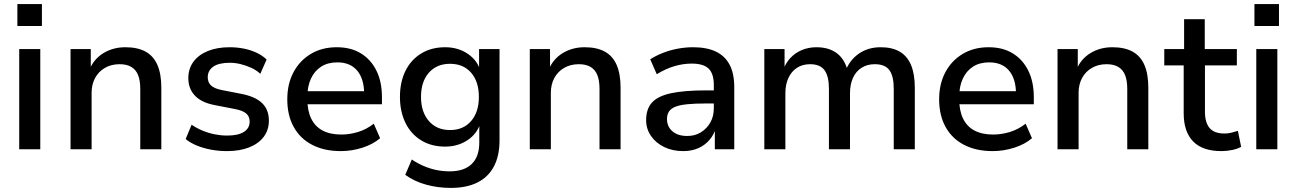

<svg xmlns="http://www.w3.org/2000/svg" viewBox="-20 -730 6341 939"><path d="M65 -603V-710H185V-603ZM74 0V-490H177V0Z M325 0V-490H424V-386H416Q438 -441 485.5 -470Q533 -499 593 -499Q653 -499 692 -477.5Q731 -456 750 -412Q769 -368 769 -301V0H666V-295Q666 -336 655.5 -362.5Q645 -389 622.5 -402.5Q600 -416 565 -416Q524 -416 493 -398Q462 -380 445 -348.5Q428 -317 428 -276V0Z M1090 9Q1050 9 1012.5 2Q975 -5 943 -18Q911 -31 888 -50L917 -120Q942 -103 971 -91Q1000 -79 1030.5 -73Q1061 -67 1091 -67Q1145 -67 1173 -85Q1201 -103 1201 -135Q1201 -161 1183.5 -175.5Q1166 -190 1128 -197L1030 -216Q966 -228 933.5 -262Q901 -296 901 -348Q901 -394 926 -428Q951 -462 996.5 -480.5Q1042 -499 1103 -499Q1138 -499 1171.5 -492.5Q1205 -486 1234 -472.5Q1263 -459 1284 -439L1253 -369Q1234 -387 1208.5 -398.5Q1183 -410 1156.5 -416.5Q1130 -423 1104 -423Q1050 -423 1023 -404Q996 -385 996 -352Q996 -327 1012 -312Q1028 -297 1063 -290L1160 -271Q1228 -258 1261.5 -226Q1295 -194 1295 -140Q1295 -94 1269.5 -60.5Q1244 -27 1198 -9Q1152 9 1090 9Z M1647 9Q1566 9 1507 -21.5Q1448 -52 1416.5 -109Q1385 -166 1385 -244Q1385 -320 1415.5 -377Q1446 -434 1500.5 -466.5Q1555 -499 1627 -499Q1696 -499 1745 -469Q1794 -439 1821 -384.5Q1848 -330 1848 -254V-220H1465V-284H1777L1761 -269Q1761 -344 1727 -384.5Q1693 -425 1630 -425Q1583 -425 1550.5 -404Q1518 -383 1500.5 -345Q1483 -307 1483 -254V-247Q1483 -189 1502 -150Q1521 -111 1558 -91.5Q1595 -72 1649 -72Q1690 -72 1731 -84.5Q1772 -97 1808 -125L1839 -54Q1804 -24 1752 -7.5Q1700 9 1647 9Z M2185 189Q2121 189 2063.5 173Q2006 157 1962 125L1994 50Q2022 69 2052.5 82Q2083 95 2114.5 101.5Q2146 108 2179 108Q2250 108 2287 72Q2324 36 2324 -32V-130H2330Q2314 -76 2266.5 -44.5Q2219 -13 2157 -13Q2090 -13 2040 -43.5Q1990 -74 1963 -129Q1936 -184 1936 -256Q1936 -329 1963 -383.5Q1990 -438 2040 -468.5Q2090 -499 2157 -499Q2220 -499 2267.5 -467Q2315 -435 2330 -382H2323V-490H2423V-44Q2423 32 2395.5 84Q2368 136 2315 162.5Q2262 189 2185 189ZM2181 -94Q2246 -94 2284 -138Q2322 -182 2322 -256Q2322 -331 2284 -374.5Q2246 -418 2181 -418Q2116 -418 2077.5 -374.5Q2039 -331 2039 -256Q2039 -182 2077.5 -138Q2116 -94 2181 -94Z M2571 0V-490H2670V-386H2662Q2684 -441 2731.5 -470Q2779 -499 2839 -499Q2899 -499 2938 -477.5Q2977 -456 2996 -412Q3015 -368 3015 -301V0H2912V-295Q2912 -336 2901.5 -362.5Q2891 -389 2868.5 -402.5Q2846 -416 2811 -416Q2770 -416 2739 -398Q2708 -380 2691 -348.5Q2674 -317 2674 -276V0Z M3321 9Q3269 9 3228 -11Q3187 -31 3163.5 -65.5Q3140 -100 3140 -142Q3140 -197 3168.5 -228.5Q3197 -260 3261.5 -274Q3326 -288 3433 -288H3486V-224H3435Q3381 -224 3344 -220.5Q3307 -217 3284.5 -208.5Q3262 -200 3252 -185Q3242 -170 3242 -148Q3242 -111 3268.5 -88Q3295 -65 3341 -65Q3379 -65 3408 -83Q3437 -101 3454 -131Q3471 -161 3471 -200V-314Q3471 -370 3445.5 -394.5Q3420 -419 3363 -419Q3321 -419 3278.5 -406.5Q3236 -394 3192 -367L3160 -440Q3188 -458 3222.5 -471.5Q3257 -485 3295 -492Q3333 -499 3369 -499Q3436 -499 3480.5 -478Q3525 -457 3548 -414Q3571 -371 3571 -303V0H3476V-108H3482Q3473 -73 3450.5 -46.5Q3428 -20 3395.5 -5.5Q3363 9 3321 9Z M3718 0V-490H3817V-385H3809Q3822 -421 3845 -446Q3868 -471 3901 -485Q3934 -499 3973 -499Q4034 -499 4073 -469.5Q4112 -440 4126 -382H4115Q4134 -435 4179.5 -467Q4225 -499 4287 -499Q4343 -499 4380 -477.5Q4417 -456 4435.5 -412Q4454 -368 4454 -301V0H4351V-296Q4351 -357 4330 -386.5Q4309 -416 4258 -416Q4221 -416 4193.5 -398.5Q4166 -381 4151.5 -349Q4137 -317 4137 -273V0H4034V-296Q4034 -357 4012.5 -386.5Q3991 -416 3942 -416Q3904 -416 3877 -398Q3850 -380 3835.5 -348Q3821 -316 3821 -274V0Z M4835 9Q4754 9 4695 -21.5Q4636 -52 4604.5 -109Q4573 -166 4573 -244Q4573 -320 4603.5 -377Q4634 -434 4688.5 -466.5Q4743 -499 4815 -499Q4884 -499 4933 -469Q4982 -439 5009 -384.5Q5036 -330 5036 -254V-220H4653V-284H4965L4949 -269Q4949 -344 4915 -384.5Q4881 -425 4818 -425Q4771 -425 4738.5 -404Q4706 -383 4688.5 -345Q4671 -307 4671 -254V-247Q4671 -189 4690 -150Q4709 -111 4746 -91.5Q4783 -72 4837 -72Q4878 -72 4919 -84.5Q4960 -97 4996 -125L5027 -54Q4992 -24 4940 -7.5Q4888 9 4835 9Z M5152 0V-490H5251V-386H5243Q5265 -441 5312.5 -470Q5360 -499 5420 -499Q5480 -499 5519 -477.5Q5558 -456 5577 -412Q5596 -368 5596 -301V0H5493V-295Q5493 -336 5482.5 -362.5Q5472 -389 5449.5 -402.5Q5427 -416 5392 -416Q5351 -416 5320 -398Q5289 -380 5272 -348.5Q5255 -317 5255 -276V0Z M5954 9Q5861 9 5815 -38.5Q5769 -86 5769 -176V-410H5674V-490H5771V-636H5872V-490H6029V-410H5873V-183Q5873 -131 5895.5 -104Q5918 -77 5969 -77Q5986 -77 6002 -81Q6018 -85 6034 -90L6050 -12Q6033 -2 6006 3.5Q5979 9 5954 9Z M6115 -603V-710H6235V-603ZM6124 0V-490H6227V0Z"/></svg>

Font: Nunito Sans 11pt SemiBold
Style: Regular
Weight: 600
Version: Version 3.101;gftools[0.9.27]